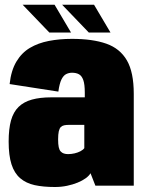

<svg xmlns="http://www.w3.org/2000/svg" viewBox="-20 -762 596 788"><path d="M205.5 5.5Q231.5 5.5 255.2 0.5Q279 -4.5 298.5 -12.5Q318 -20.5 331.8 -30.5Q345.5 -40.5 351.5 -51L371.5 0H529V-377Q529 -465.5 500.8 -514.2Q472.5 -563 416.2 -582.8Q360 -602.5 275 -602.5Q224.5 -602.5 180.5 -594Q136.5 -585.5 102.8 -565.5Q69 -545.5 47.2 -509Q25.5 -472.5 19.5 -417L219.5 -386Q224 -419 232.2 -435.8Q240.5 -452.5 251.8 -458Q263 -463.5 275.5 -463.5Q292.5 -463.5 304 -457.2Q315.5 -451 321.8 -433.5Q328 -416 328 -382V-362.5H190.5Q144 -362.5 110.8 -353.2Q77.5 -344 56.2 -323.2Q35 -302.5 25.2 -267.8Q15.5 -233 15.5 -181Q15.5 -124 27.2 -87.5Q39 -51 63 -30.5Q87 -10 122.2 -2.2Q157.5 5.5 205.5 5.5ZM259.5 -129.5Q250 -129.5 242.2 -132Q234.5 -134.5 229 -140.5Q223.5 -146.5 221 -158.2Q218.5 -170 218.5 -190Q218.5 -210.5 221.2 -222.8Q224 -235 229.5 -240.5Q235 -246 243.5 -247.8Q252 -249.5 262.5 -249.5H326V-154Q321 -147 310 -141.2Q299 -135.5 285.8 -132.5Q272.5 -129.5 259.5 -129.5ZM344.5 -628.5H433.5L366 -742.5H235ZM182.5 -628.5H271.5L204 -742.5H73Z"/></svg>

Font: Anybody Condensed Black
Style: Regular
Weight: 900
Width: 3
Designer: Tyler Finck
Foundry: Etcetera Type Company
Version: Version 1.113;gftools[0.9.25]